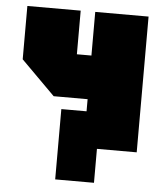

<svg xmlns="http://www.w3.org/2000/svg" viewBox="-51 -605 662 789"><g transform="rotate(5 280.0 -210.0)"><path d="M530 -560V0H310V-200H170L30 -340V-560H250V-380H310V-560ZM206 140V-150H366V140Z"/></g></svg>

Font: Tektur Condensed Black
Style: Regular
Weight: 900
Width: 3
Designer: Adam Jagosz
Foundry: Adam Jagosz
Version: Version 1.005;gftools[0.9.30]